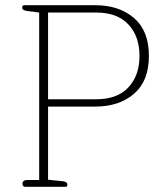

<svg xmlns="http://www.w3.org/2000/svg" viewBox="-20 -715 626 735"><path d="M66 -12Q66 -18 70.5 -22Q75 -26 84 -26H130V-667L84 -673Q65 -675 65 -686Q65 -695 73 -695H345Q436 -695 493 -646Q550 -597 550 -501Q550 -405 493 -356Q436 -307 345 -307H164V-27L222 -21Q238 -19 238 -8Q238 0 231 0H75Q71 0 68.5 -3.5Q66 -7 66 -12ZM348 -335Q429 -335 471.5 -380.5Q514 -426 514 -501Q514 -576 471.5 -621.5Q429 -667 348 -667H164V-335Z"/></svg>

Font: Maitree ExtraLight
Style: Regular
Weight: 275
Designer: CadsonDemak Team
Foundry: CadsonDemak
Version: Version 1.003